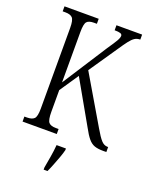

<svg xmlns="http://www.w3.org/2000/svg" viewBox="-169 -806 889 1118"><g transform="rotate(20 275.5 -246.5)"><path d="M32 0V-31H48Q79 -31 92.5 -44.5Q106 -58 106 -107V-607Q106 -655 93 -669Q80 -683 49 -683H32V-714H244V-683H226Q194 -683 182 -669Q170 -655 170 -605V-293L349 -571Q378 -613 389.5 -633Q401 -653 401 -665Q401 -675 390 -679Q379 -683 354 -683V-714H513V-683Q493 -683 478.5 -673.5Q464 -664 447.5 -642.5Q431 -621 407 -585L289 -412L464 -115Q490 -70 507.5 -50.5Q525 -31 547 -31H551V0H531Q498 0 477 -7.5Q456 -15 438.5 -36Q421 -57 399 -98L249 -362L170 -245V-111Q170 -60 182.5 -45.5Q195 -31 227 -31H244V0ZM243 208Q249 173 255.5 136Q262 99 265 61H323V71Q318 92 308 119Q298 146 287.5 173Q277 200 267 221H243Z"/></g></svg>

Font: Noto Serif Tamil ExtraCondensed Light
Style: Regular
Weight: 300
Width: 2
Designer: Indian Type Foundry, Tom Grace, and the Monotype Design Team
Foundry: Monotype Imaging Inc.
Version: Version 2.004; ttfautohint (v1.8.4.7-5d5b)